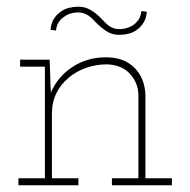

<svg xmlns="http://www.w3.org/2000/svg" viewBox="-20 -553 568 573"><path d="M214 0V-21H135V-216Q135 -248 148 -274.5Q161 -301 185 -321Q207 -340 237 -350.5Q267 -361 300 -361Q343 -359 367 -333.5Q391 -308 393 -273V-21H314V0H493V-21H414V-270Q412 -320 381 -351Q350 -382 296 -382Q240 -382 196 -353Q152 -324 132 -277Q131 -291 130.5 -301.5Q130 -312 130 -326L128 -375H40V-354H114V-21H35V0ZM390 -465Q401 -473 409 -486.5Q417 -500 418 -518L402 -520Q400 -503 392.5 -493Q385 -483 376 -477Q366 -471 355.5 -468.5Q345 -466 337 -466Q323 -466 311.5 -472Q300 -478 284 -496Q268 -513 251 -523Q234 -533 214 -533Q200 -533 185.5 -529.5Q171 -526 160 -517Q148 -509 140 -495.5Q132 -482 131 -464L147 -462Q149 -478 156 -488Q163 -498 173 -504Q183 -511 193.5 -513.5Q204 -516 212 -516Q226 -516 238 -510Q250 -504 266 -486Q282 -470 298.5 -459.5Q315 -449 335 -449Q350 -449 364 -452.5Q378 -456 390 -465Z"/></svg>

Font: Josefin Slab Thin ExtraLight
Style: Regular
Weight: 250
Version: Version 2.000